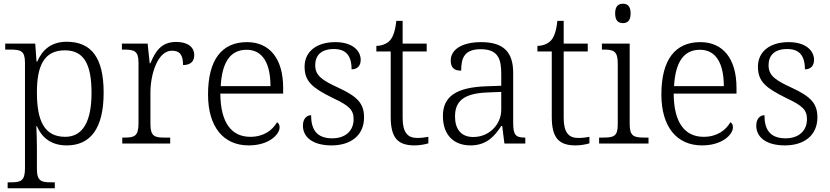

<svg xmlns="http://www.w3.org/2000/svg" viewBox="-20 -770 4453 1030"><path d="M21 240H274V208H254C202 208 178 202 178 136V25C178 -22 176 -64 175 -93H178C206 -29 257 10 338 10C463 10 536 -78 536 -273C536 -461 470 -546 337 -546C254 -546 206 -501 180 -440H176L169 -536H8V-504H35C92 -504 114 -497 114 -433V133C114 201 91 208 39 208H21ZM330 -36C216 -36 178 -125 178 -274C178 -415 215 -500 328 -500C432 -500 471 -423 471 -271C471 -120 425 -36 330 -36Z M636 0H893V-32H862C811 -32 787 -38 787 -104V-274C787 -372 826 -498 902 -498C944 -498 962 -477 962 -421C1005 -421 1022 -443 1022 -474C1022 -517 988 -545 925 -545C842 -545 812 -490 787 -431H783L772 -536H634V-504H643C701 -504 723 -497 723 -433V-107C723 -39 700 -32 648 -32H636Z M1314 10C1425 10 1480 -50 1480 -87C1480 -101 1474 -110 1466 -114C1442 -72 1395 -36 1323 -36C1223 -36 1163 -110 1162 -268H1499V-299C1499 -457 1425 -544 1305 -544C1171 -544 1096 -451 1096 -263C1096 -89 1179 10 1314 10ZM1431 -308H1164C1171 -431 1212 -503 1303 -503C1392 -503 1431 -425 1431 -308Z M1759 10C1863 10 1933 -45 1933 -140C1933 -213 1900 -251 1796 -299C1711 -338 1671 -363 1671 -420C1671 -471 1701 -507 1771 -507C1834 -507 1866 -474 1866 -398C1898 -398 1915 -418 1915 -449C1915 -497 1872 -544 1779 -544C1679 -544 1614 -494 1614 -412C1614 -332 1657 -298 1766 -244C1856 -202 1877 -179 1877 -130C1877 -72 1837 -28 1762 -28C1675 -28 1649 -80 1649 -152C1630 -152 1605 -138 1605 -96C1605 -37 1654 10 1759 10Z M2204 10C2229 10 2259 5 2278 -1V-36C2257 -32 2240 -30 2217 -30C2166 -30 2140 -61 2140 -137V-494H2269V-536H2140V-658H2106C2100 -601 2088 -570 2070 -551C2052 -533 2025 -524 1999 -524V-494H2076V-143C2076 -30 2114 10 2204 10Z M2504 10C2594 10 2636 -44 2669 -94H2674L2686 0H2798V-32H2794C2745 -32 2733 -48 2733 -112V-379C2733 -491 2681 -544 2561 -544C2455 -544 2398 -502 2398 -446C2398 -406 2417 -391 2454 -391C2454 -460 2472 -506 2559 -506C2655 -506 2669 -450 2669 -372V-310L2586 -307C2430 -301 2356 -254 2356 -148C2356 -40 2420 10 2504 10ZM2519 -35C2451 -35 2421 -80 2421 -145C2421 -224 2463 -269 2595 -274L2669 -277V-181C2669 -105 2607 -35 2519 -35Z M3068 10C3093 10 3123 5 3142 -1V-36C3121 -32 3104 -30 3081 -30C3030 -30 3004 -61 3004 -137V-494H3133V-536H3004V-658H2970C2964 -601 2952 -570 2934 -551C2916 -533 2889 -524 2863 -524V-494H2940V-143C2940 -30 2978 10 3068 10Z M3322 -646C3345 -646 3363 -658 3363 -698C3363 -738 3345 -750 3322 -750C3298 -750 3280 -738 3280 -698C3280 -658 3298 -646 3322 -646ZM3194 0H3459V-32H3438C3380 -32 3358 -39 3358 -105V-536H3209V-504H3219C3270 -504 3294 -497 3294 -431V-102C3294 -38 3272 -32 3214 -32H3194Z M3746 10C3857 10 3912 -50 3912 -87C3912 -101 3906 -110 3898 -114C3874 -72 3827 -36 3755 -36C3655 -36 3595 -110 3594 -268H3931V-299C3931 -457 3857 -544 3737 -544C3603 -544 3528 -451 3528 -263C3528 -89 3611 10 3746 10ZM3863 -308H3596C3603 -431 3644 -503 3735 -503C3824 -503 3863 -425 3863 -308Z M4191 10C4295 10 4365 -45 4365 -140C4365 -213 4332 -251 4228 -299C4143 -338 4103 -363 4103 -420C4103 -471 4133 -507 4203 -507C4266 -507 4298 -474 4298 -398C4330 -398 4347 -418 4347 -449C4347 -497 4304 -544 4211 -544C4111 -544 4046 -494 4046 -412C4046 -332 4089 -298 4198 -244C4288 -202 4309 -179 4309 -130C4309 -72 4269 -28 4194 -28C4107 -28 4081 -80 4081 -152C4062 -152 4037 -138 4037 -96C4037 -37 4086 10 4191 10Z"/></svg>

Font: Noto Serif Telugu Light
Style: Regular
Weight: 300
Designer: Jelle Bosma - Monotype Design Team
Foundry: Monotype Imaging Inc.
Version: Version 2.005